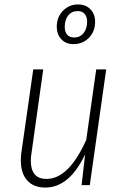

<svg xmlns="http://www.w3.org/2000/svg" viewBox="-20 -835 559 866"><path d="M74 -111Q74 -132 76 -144L130 -522H175L122 -144Q119 -126 119 -110Q119 -28 190 -28Q290 -28 369 -204L414 -522H459L385 0H348L364 -139Q293 11 184 11Q132 11 103 -21Q74 -53 74 -111ZM409 -737Q409 -693 381 -664.5Q353 -636 312 -636Q277 -636 256.5 -658Q236 -680 236 -714Q236 -758 264 -786.5Q292 -815 332 -815Q367 -815 388 -793Q409 -771 409 -737ZM272 -714Q272 -691 283 -678.5Q294 -666 314 -666Q342 -666 357.5 -686.5Q373 -707 373 -737Q373 -759 362 -772Q351 -785 331 -785Q303 -785 287.5 -765Q272 -745 272 -714Z"/></svg>

Font: Fira Sans Condensed ExtraLight
Style: Italic
Weight: 275
Width: 3
Italic angle: -8°
Designer: Carrois Corporate & Edenspiekermann AG
Foundry: Carrois Corporate GbR & Edenspiekermann AG
Version: Version 4.203